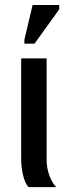

<svg xmlns="http://www.w3.org/2000/svg" viewBox="-20 -768 281 788"><path d="M97.2 0Q82.5 -15.6 74.7 -48.6Q66.9 -81.5 66.9 -115.2V-528.3H171.4V-110.8Q171.4 -80.1 181.9 -49.8Q192.4 -19.5 210.4 0ZM223.1 -729.5 121.6 -588.9H80.1V-605L113.8 -747.6H223.1Z"/></svg>

Font: Arimo Medium
Style: Regular
Weight: 500
Designer: Steve Matteson
Foundry: Monotype Imaging Inc.
Version: Version 1.33